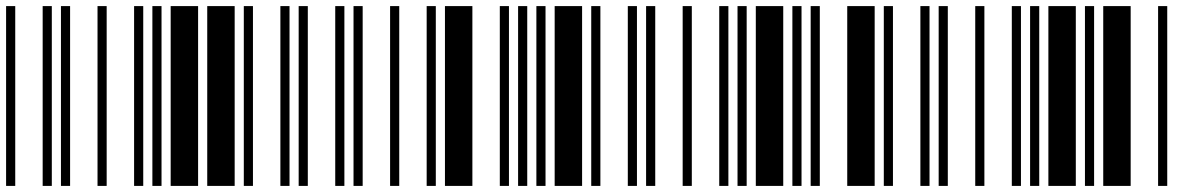

<svg xmlns="http://www.w3.org/2000/svg" viewBox="-20 -610 3880 630"><path d="M0 0V-590H30V0ZM120 0V-590H150V0ZM180 0V-590H210V0ZM300 0V-590H330V0ZM420 0V-590H450V0ZM480 0V-590H510V0ZM540 0V-590H630V0ZM660 0V-590H750V0ZM780 0V-590H810V0ZM900 0V-590H930V0Z M960 0V-590H990V0ZM1080 0V-590H1110V0ZM1140 0V-590H1170V0ZM1260 0V-590H1290V0ZM1380 0V-590H1410V0ZM1440 0V-590H1530V0ZM1620 0V-590H1650V0ZM1680 0V-590H1710V0ZM1740 0V-590H1770V0ZM1800 0V-590H1890V0Z M1920 0V-590H1950V0ZM2040 0V-590H2070V0ZM2100 0V-590H2130V0ZM2220 0V-590H2250V0ZM2340 0V-590H2370V0ZM2400 0V-590H2430V0ZM2460 0V-590H2550V0ZM2580 0V-590H2610V0ZM2640 0V-590H2670V0ZM2760 0V-590H2850V0Z M2880 0V-590H2910V0ZM3000 0V-590H3030V0ZM3060 0V-590H3090V0ZM3180 0V-590H3210V0ZM3300 0V-590H3330V0ZM3360 0V-590H3390V0ZM3420 0V-590H3510V0ZM3540 0V-590H3570V0ZM3600 0V-590H3690V0ZM3780 0V-590H3810V0Z"/></svg>

Font: Libre Barcode 39 Extended
Style: Regular
Weight: 400
Version: Version 1.005; ttfautohint (v1.8.3)